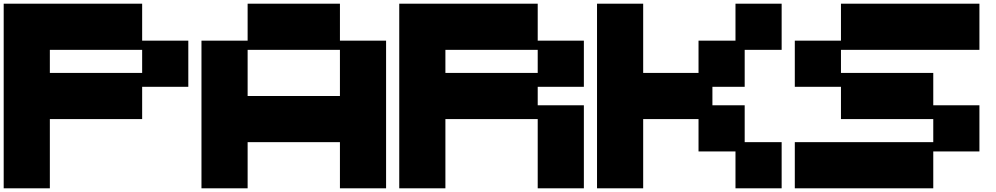

<svg xmlns="http://www.w3.org/2000/svg" viewBox="-20 -1020 5396 1040"><path d="M750 -625V-750H250V-625ZM0 0V-1000H750V-799.8H1000V-549.8H750V-375H250V0Z M1821.3 -500V-750H1321.3V-500ZM1071.3 0V-799.8H1321.3V-1000H1821.3V-799.8H2071.3V0H1821.3V-250H1321.3V0Z M2892.6 -625V-750H2392.6V-625ZM2142.6 0V-1000H2892.6V-799.8H3142.6V-549.8H2892.6V-449.7H3142.6V0H2892.6V-375H2392.6V0Z M3213.9 0V-1000H3463.9V-625H3763.7V-799.8H3963.9V-1000H4213.9V-750H4013.7V-549.8H3838.9V-449.7H4013.7V-250H4213.9V0H3963.9V-199.7H3763.7V-375H3463.9V0Z M4285.2 0V-250H5035.2V-375H4535.2V-549.8H4285.2V-799.8H4535.2V-1000H5285.2V-750H4535.2V-625H5035.2V-449.7H5285.2V-199.7H5035.2V0Z"/></svg>

Font: Minecraft five bold
Style: Regular
Weight: 400
Designer: AngelloENF2
Foundry: https://fontstruct.com
Version: Version 1.0